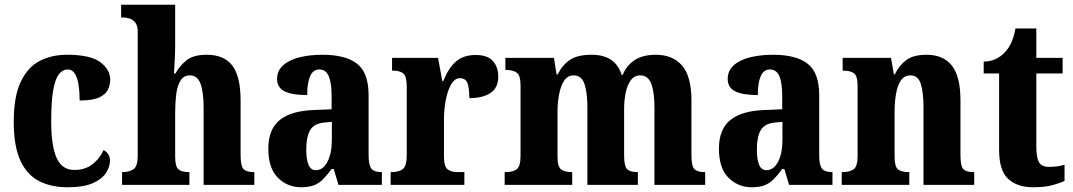

<svg xmlns="http://www.w3.org/2000/svg" viewBox="-20 -780 4528 810"><path d="M264 10Q196 10 145 -16Q94 -42 66 -102.5Q38 -163 38 -266Q38 -374 68 -436Q98 -498 148.5 -523.5Q199 -549 262 -549Q362 -549 403.5 -517.5Q445 -486 445 -444Q445 -423 435.5 -402.5Q426 -382 398.5 -369Q371 -356 316 -356Q316 -391 311.5 -421Q307 -451 296 -469Q285 -487 266 -487Q245 -487 229 -467.5Q213 -448 204.5 -400Q196 -352 196 -267Q196 -166 218.5 -114.5Q241 -63 294 -63Q339 -63 370.5 -87.5Q402 -112 417 -147Q444 -132 444 -102Q444 -77 427.5 -51Q411 -25 372 -7.5Q333 10 264 10Z M495 0V-54H499Q525 -54 543 -66Q561 -78 561 -123V-646Q561 -672 550.5 -685Q540 -698 526 -702Q512 -706 504 -706H491V-760H719V-592Q719 -557 717 -523Q715 -489 714 -470H720Q737 -501 766 -525Q795 -549 852 -549Q925 -549 960 -503.5Q995 -458 995 -356V-125Q995 -79 1007.5 -66.5Q1020 -54 1050 -54H1053V0H839V-327Q839 -391 826 -426.5Q813 -462 781 -462Q755 -462 741.5 -440Q728 -418 723.5 -383Q719 -348 719 -308V-120Q719 -77 733 -65.5Q747 -54 776 -54H779V0Z M1250 10Q1193 10 1152.5 -30Q1112 -70 1112 -153Q1112 -235 1160.5 -274Q1209 -313 1307 -316L1379 -319V-374Q1379 -430 1367 -458.5Q1355 -487 1327 -487Q1301 -487 1288.5 -459Q1276 -431 1276 -379Q1211 -379 1180 -395Q1149 -411 1149 -447Q1149 -482 1175 -505Q1201 -528 1244.5 -538.5Q1288 -549 1340 -549Q1438 -549 1486.5 -511Q1535 -473 1535 -379V-125Q1535 -84 1546.5 -69Q1558 -54 1588 -54H1591V0H1408L1388 -67H1379Q1359 -40 1342 -23Q1325 -6 1303.5 2Q1282 10 1250 10ZM1312 -62Q1343 -62 1361.5 -97.5Q1380 -133 1380 -191V-266L1348 -263Q1305 -259 1288.5 -231Q1272 -203 1272 -149Q1272 -108 1281.5 -85Q1291 -62 1312 -62Z M1628 0V-54H1632Q1662 -54 1679 -66.5Q1696 -79 1696 -126V-414Q1696 -458 1681.5 -470Q1667 -482 1638 -482H1634V-536H1828L1846 -438H1850Q1872 -493 1903.5 -520.5Q1935 -548 1987 -548Q2037 -548 2059.5 -522.5Q2082 -497 2082 -457Q2082 -409 2049 -387.5Q2016 -366 1960 -366Q1960 -407 1952.5 -428.5Q1945 -450 1920 -450Q1898 -450 1883 -423.5Q1868 -397 1860.5 -357.5Q1853 -318 1853 -276V-121Q1853 -77 1868.5 -65.5Q1884 -54 1909 -54H1939V0Z M2109 0V-54H2114Q2144 -54 2160 -66Q2176 -78 2176 -123V-420Q2176 -462 2160 -473.5Q2144 -485 2115 -485H2112V-536H2317L2328 -466H2333Q2351 -504 2383 -526.5Q2415 -549 2476 -549Q2524 -549 2556 -529Q2588 -509 2603 -464H2607Q2623 -504 2657.5 -526.5Q2692 -549 2746 -549Q2818 -549 2857.5 -503.5Q2897 -458 2897 -356V-125Q2897 -79 2909.5 -66.5Q2922 -54 2952 -54H2955V0H2741V-327Q2741 -391 2727.5 -426.5Q2714 -462 2681 -462Q2657 -462 2642 -442.5Q2627 -423 2620 -390.5Q2613 -358 2613 -320V-125Q2613 -79 2625.5 -66.5Q2638 -54 2668 -54H2671V0H2458V-327Q2458 -391 2445.5 -426.5Q2433 -462 2400 -462Q2375 -462 2360.5 -440.5Q2346 -419 2339 -383.5Q2332 -348 2332 -308V-120Q2332 -77 2347 -65.5Q2362 -54 2391 -54H2394V0Z M3151 10Q3094 10 3053.5 -30Q3013 -70 3013 -153Q3013 -235 3061.5 -274Q3110 -313 3208 -316L3280 -319V-374Q3280 -430 3268 -458.5Q3256 -487 3228 -487Q3202 -487 3189.5 -459Q3177 -431 3177 -379Q3112 -379 3081 -395Q3050 -411 3050 -447Q3050 -482 3076 -505Q3102 -528 3145.5 -538.5Q3189 -549 3241 -549Q3339 -549 3387.5 -511Q3436 -473 3436 -379V-125Q3436 -84 3447.5 -69Q3459 -54 3489 -54H3492V0H3309L3289 -67H3280Q3260 -40 3243 -23Q3226 -6 3204.5 2Q3183 10 3151 10ZM3213 -62Q3244 -62 3262.5 -97.5Q3281 -133 3281 -191V-266L3249 -263Q3206 -259 3189.5 -231Q3173 -203 3173 -149Q3173 -108 3182.5 -85Q3192 -62 3213 -62Z M3531 0V-54H3536Q3565 -54 3581.5 -66Q3598 -78 3598 -123V-417Q3598 -459 3583 -470.5Q3568 -482 3539 -482H3535V-536H3739L3751 -466H3755Q3773 -504 3803 -526.5Q3833 -549 3889 -549Q3959 -549 3995.5 -503.5Q4032 -458 4032 -356V-125Q4032 -79 4044 -66.5Q4056 -54 4086 -54H4090V0H3876V-327Q3876 -391 3864.5 -426.5Q3853 -462 3821 -462Q3795 -462 3780.5 -440.5Q3766 -419 3760 -383.5Q3754 -348 3754 -308V-120Q3754 -77 3768.5 -65.5Q3783 -54 3812 -54H3816V0Z M4339 10Q4272 10 4233.5 -25Q4195 -60 4195 -148V-470H4130V-520Q4165 -521 4188.5 -535Q4212 -549 4224 -565Q4237 -579 4247.5 -602.5Q4258 -626 4264 -660H4352V-536H4463V-470H4352V-161Q4352 -116 4363 -96Q4374 -76 4406 -76Q4442 -76 4471 -85V-17Q4456 -9 4422.5 0.5Q4389 10 4339 10Z"/></svg>

Font: Noto Serif Hebrew Condensed ExtraBold
Style: Regular
Weight: 800
Width: 3
Designer: Monotype Design Team
Foundry: Monotype Imaging Inc.
Version: Version 2.004; ttfautohint (v1.8.4.7-5d5b)